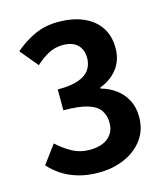

<svg xmlns="http://www.w3.org/2000/svg" viewBox="-114 -842 818 944"><g transform="rotate(-15 295.0 -370.0)"><path d="M273.3 13.8Q214.9 13.8 168.9 0.3Q122.8 -13.1 87.3 -36.5Q51.9 -59.9 26 -89.1L95 -182.2Q128.6 -150.5 169.1 -128.2Q209.6 -105.8 259.7 -105.8Q298 -105.8 326.3 -117.8Q354.7 -129.9 370.5 -153Q386.2 -176.2 386.2 -209.3Q386.2 -245.7 368.8 -272.3Q351.4 -298.9 307.2 -313.1Q263 -327.3 182.6 -327.3V-433.3Q251 -433.3 289.8 -447.6Q328.7 -461.9 345.5 -487.6Q362.3 -513.2 362.3 -545.9Q362.3 -589.2 336.4 -613.7Q310.4 -638.1 263.5 -638.1Q223.8 -638.1 190.2 -620.7Q156.6 -603.3 123.7 -572.8L48.4 -663.6Q96.7 -705.4 150.7 -729.6Q204.8 -753.8 269.7 -753.8Q341.2 -753.8 395.4 -731Q449.6 -708.1 479.7 -664.3Q509.8 -620.4 509.8 -556.5Q509.8 -497.3 477.7 -454.2Q445.6 -411 386.8 -388.1V-383.3Q428.5 -372 462 -347.4Q495.4 -322.8 514.8 -286Q534.2 -249.2 534.2 -200.4Q534.2 -132.9 498.4 -85Q462.6 -37 403.4 -11.6Q344.2 13.8 273.3 13.8Z"/></g></svg>

Font: Noto Sans TC Thin
Style: Regular
Weight: 100
Designer: Ryoko NISHIZUKA 西塚涼子 (kana, bopomofo & ideographs); Paul D. Hunt (Latin, Greek & Cyrillic); Sandoll Communications 산돌커뮤니
Foundry: Adobe
Version: Version 2.004-H2;hotconv 1.0.118;makeotfexe 2.5.65603